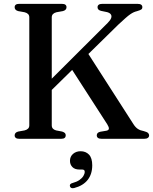

<svg xmlns="http://www.w3.org/2000/svg" viewBox="-20 -720 796 996"><path d="M201.5 -265 538.5 -601Q552.5 -615 556.5 -626Q560.5 -637 555.2 -645Q550 -653 536 -657L504.5 -663.5Q494.5 -666 490.2 -670.8Q486 -675.5 486 -682.5Q486 -691 492.2 -695.5Q498.5 -700 510.5 -700H693.5Q706.5 -700 712.5 -695.5Q718.5 -691 718.5 -682.5Q718.5 -675 713 -671Q707.5 -667 690.5 -662Q682 -660 674 -656.5Q666 -653 655.8 -646Q645.5 -639 630.8 -626Q616 -613 593.5 -592L220 -225.5ZM339.5 -380.5 429.5 -454 672.5 -75.5Q683 -59 695.5 -51Q708 -43 725.5 -40Q742.5 -35.5 748 -30.2Q753.5 -25 753.5 -17.5Q753.5 -9.5 747 -4.8Q740.5 0 728 0H507Q494 0 488 -4.8Q482 -9.5 482 -18Q482 -25 486.5 -29.8Q491 -34.5 500 -36.5L532.5 -42Q544 -44.5 544.8 -52.5Q545.5 -60.5 536.5 -75ZM248.5 -70Q248.5 -59.5 254.2 -53Q260 -46.5 271 -43.5L302.5 -37.5Q313 -34 317 -29.5Q321 -25 321 -17.5Q321 -9.5 315.5 -4.8Q310 0 297.5 0H79.5Q67.5 0 61.8 -4.8Q56 -9.5 56 -17.5Q56 -32.5 74 -37.5L107.5 -43.5Q119.5 -46.5 125.8 -53Q132 -59.5 132 -70V-630Q132 -640.5 125.8 -647Q119.5 -653.5 107.5 -656.5L74 -662.5Q56 -667.5 56 -682.5Q56 -691 61.8 -695.5Q67.5 -700 79.5 -700H301Q313.5 -700 319.2 -695.5Q325 -691 325 -682.5Q325 -667.5 306.5 -662.5L273 -656.5Q261 -653.5 254.8 -647Q248.5 -640.5 248.5 -630ZM392.5 159.5Q368 159.5 355.5 146.5Q343 133.5 343 114.5Q343 92 359 78.2Q375 64.5 398 64.5Q425 64.5 441.8 82.2Q458.5 100 458.5 137.5Q458.5 183 434.8 213.2Q411 243.5 364.5 255.5Q355.5 257.5 350.2 255.2Q345 253 343 247Q341 241 344.2 236.2Q347.5 231.5 356 229.5Q378 223.5 391.8 214Q405.5 204.5 412.5 193Q419.5 181.5 419.5 171Q419.5 159.5 406.5 159.5Z"/></svg>

Font: Fraunces 18pt
Style: Regular
Weight: 400
Version: Version 1.000;[b76b70a41]